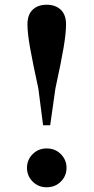

<svg xmlns="http://www.w3.org/2000/svg" viewBox="-20 -776 395 811"><path d="M177 15Q142 15 118 -9Q94 -33 94 -67Q94 -101 118 -125Q142 -149 177 -149Q213 -149 237 -125Q261 -101 261 -67Q261 -33 237 -9Q213 15 177 15ZM177 -756Q214 -756 236.5 -735Q259 -714 259 -673Q259 -636 248.5 -574Q238 -512 214 -402L192 -247H162L142 -402Q118 -512 107 -574Q96 -636 96 -673Q96 -714 118 -735Q140 -756 177 -756Z"/></svg>

Font: Noto Serif TC
Style: Bold
Weight: 700
Designer: Ryoko NISHIZUKA 西塚涼子 (kana & ideographs); Frank Grießhammer (Latin, Greek & Cyrillic); Wenlong ZHANG 张文龙 (bopomofo); San
Foundry: Adobe
Version: Version 2.002-H1;hotconv 1.1.0;makeotfexe 2.6.0